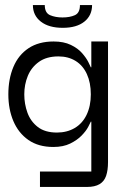

<svg xmlns="http://www.w3.org/2000/svg" viewBox="-20 -571 494 759"><path d="M138 168V107H341V-90H339Q337 -85 328.5 -69Q320 -53 302.5 -35Q285 -17 257.5 -3.5Q230 10 191 10Q132 10 92.5 -17.5Q53 -45 33 -92Q13 -139 13 -198Q13 -259 33 -306.5Q53 -354 93 -380.5Q133 -407 192 -407Q232 -407 260 -393.5Q288 -380 304.5 -361Q321 -342 329 -326Q337 -310 339 -305H341V-407H407V70Q407 102 399.5 124Q392 146 373.5 157Q355 168 324 168ZM205 -47Q245 -47 275.5 -65Q306 -83 322.5 -117.5Q339 -152 339 -198Q339 -244 323.5 -278Q308 -312 279 -330Q250 -348 211 -348Q164 -348 134 -326.5Q104 -305 90 -271Q76 -237 76 -198Q76 -160 88.5 -125.5Q101 -91 129.5 -69Q158 -47 205 -47ZM228 -461Q173 -461 141.5 -485.5Q110 -510 110 -551H157Q157 -520 178 -511Q199 -502 227 -502Q256 -502 276 -511Q296 -520 296 -551H344Q344 -510 313.5 -485.5Q283 -461 228 -461Z"/></svg>

Font: Darker Grotesque Light Medium
Style: Regular
Weight: 500
Version: Version 1.000;gftools[0.9.28]